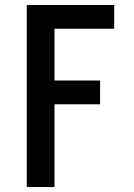

<svg xmlns="http://www.w3.org/2000/svg" viewBox="-20 -755 540 775"><path d="M88 0V-735H441V-639H200V-430H384V-334H200V0Z"/></svg>

Font: Iosevka Web
Style: Bold
Weight: 700
Monospace: yes
Designer: Belleve Invis
Foundry: Belleve Invis
Version: Version 28.0.3; ttfautohint (v1.8.3)